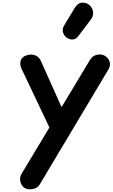

<svg xmlns="http://www.w3.org/2000/svg" viewBox="-20 -1410 839 1430"><path d="M157 -14.5Q135.5 -33 130.8 -62Q126 -91 140.5 -115.5L348 -460.5L139 -901Q126.5 -928.5 133.8 -957Q141 -985.5 177 -997.5Q213.5 -1010 242.8 -997.5Q272 -985 283.5 -958.5L438.5 -612L650 -963.5Q668.5 -994.5 701 -1001.8Q733.5 -1009 758 -996Q788.5 -979 796.5 -950Q804.5 -921 788 -893.5L274.5 -34Q264 -16 242 -7.5Q220 1 196.5 -0.5Q173 -2 157 -14.5ZM481 -1127Q458 -1141 449.8 -1167.2Q441.5 -1193.5 458 -1221L535 -1348.5Q559 -1388.5 591.8 -1390.2Q624.5 -1392 647.5 -1370.5Q671 -1349.5 673.2 -1319.5Q675.5 -1289.5 657 -1265L564.5 -1142.5Q546 -1118 524.2 -1116Q502.5 -1114 481 -1127Z"/></svg>

Font: Edu NSW ACT Hand Pre
Style: Regular
Weight: 400
Designer: Tina and Corey Anderson, Eben Sorkin, Mirko Velimirovic
Foundry: Sorkin Type Co.
Version: Version 2.000